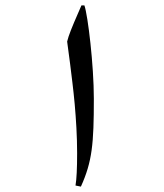

<svg xmlns="http://www.w3.org/2000/svg" viewBox="-20 -690 607 712"><path d="M280 2C322 -91 328 -157 328 -324C328 -448 306 -633 293 -670H282L269 -640C248 -592 234 -558 229 -536C233 -508 236 -481 240 -453C245 -411 252 -360 257 -304C262 -247 266 -185 266 -122C266 -65 264 -25 260 -2Z"/></svg>

Font: Noto Nastaliq Urdu
Style: Regular
Weight: 400
Designer: Monotype Design Team (Patrick Giasson: type design, Kamal Mansour: OpenType code, Glenda Bellarosa). Updated by Simon Co
Foundry: Monotype Imaging Inc., Simon Cozens
Version: Version 3.009